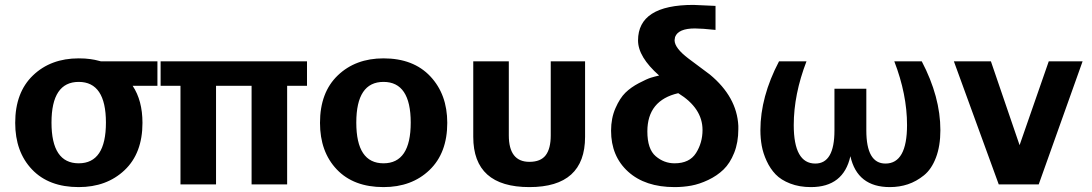

<svg xmlns="http://www.w3.org/2000/svg" viewBox="-20 -752 4455 783"><path d="M301 -514Q328 -514 348.5 -511Q369 -508 379 -505Q389 -502 391 -502H622V-402H521Q561 -342 561 -251Q561 -127 488 -58Q415 11 301 11Q179 11 110.5 -61Q42 -133 42 -251Q42 -375 114.5 -444.5Q187 -514 301 -514ZM190 -252Q190 -86 301 -86Q412 -86 412 -252Q412 -418 301 -418Q190 -418 190 -252Z M1232 -402H1151V0H1006V-402H861V0H716V-402H635V-502H1232Z M1544 -514Q1666 -514 1735 -440.5Q1804 -367 1804 -251Q1804 -128 1731.5 -58.5Q1659 11 1544 11Q1422 11 1353.5 -61Q1285 -133 1285 -251Q1285 -375 1357.5 -444.5Q1430 -514 1544 -514ZM1433 -252Q1433 -86 1544 -86Q1655 -86 1655 -252Q1655 -418 1544 -418Q1433 -418 1433 -252Z M2139 -92Q2185 -92 2205.5 -119Q2226 -146 2226 -200V-502H2366V-194Q2366 11 2139 11Q1910 11 1910 -194V-502H2055V-200Q2055 -92 2139 -92Z M2668 -444Q2582 -520 2582 -587Q2582 -732 2808 -732L2897 -728H2898V-630Q2842 -636 2814 -636Q2746 -636 2733 -601L2731 -588Q2731 -556 2788 -513L2875 -448Q2985 -357 2991 -239V-225Q2991 -171 2974 -128.5Q2957 -86 2930.5 -60.5Q2904 -35 2868 -18Q2832 -1 2799 5Q2766 11 2731 11Q2611 11 2541.5 -52Q2472 -115 2472 -219Q2472 -270 2490 -311Q2508 -352 2530.5 -374Q2553 -396 2585.5 -413Q2618 -430 2634 -435Q2650 -440 2668 -444ZM2731 -86Q2792 -86 2818.5 -128Q2845 -170 2845 -222Q2845 -311 2746 -372Q2620 -343 2620 -216Q2620 -144 2654 -115Q2688 -86 2731 -86Z M3287 11Q3240 11 3202.5 -3.5Q3165 -18 3143 -41Q3121 -64 3106.5 -95.5Q3092 -127 3086.5 -157.5Q3081 -188 3081 -221Q3081 -357 3157 -502H3269Q3217 -367 3217 -242Q3217 -85 3305 -85Q3383 -85 3383 -220V-390H3513V-220Q3513 -85 3591 -85Q3679 -85 3679 -242Q3679 -367 3627 -502H3739Q3815 -357 3815 -221Q3815 -157 3797 -109.5Q3779 -62 3748 -37Q3717 -12 3682.5 -0.5Q3648 11 3609 11Q3476 11 3448 -115Q3420 11 3287 11Z M4395 -502 4216 0H4053L3870 -502H4021L4138 -160L4257 -502Z"/></svg>

Font: cwTeXHei
Style: Medium
Weight: 500
Version: Version 1.17